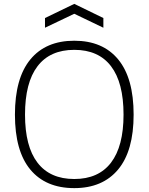

<svg xmlns="http://www.w3.org/2000/svg" viewBox="-20 -960 766 990"><path d="M363 10Q216 10 136.5 -85.5Q57 -181 57 -369Q57 -557 136.5 -653.5Q216 -750 363 -750Q510 -750 589.5 -653.5Q669 -557 669 -369Q669 -182 589 -86Q509 10 363 10ZM363 -37Q488 -37 552.5 -121.5Q617 -206 617 -369Q617 -534 552.5 -618.5Q488 -703 363 -703Q238 -703 173.5 -618.5Q109 -534 109 -369Q109 -205 173.5 -121Q238 -37 363 -37ZM212 -867 363 -940 513 -867V-817L363 -889L212 -817Z"/></svg>

Font: Encode Sans Normal
Style: ExtraLight
Weight: 200
Designer: Pablo Impallari, Andres Torresi
Foundry: Pablo Impallari, Andres Torresi
Version: Version 1.000; ttfautohint (v1.00) -l 8 -r 50 -G 200 -x 14 -